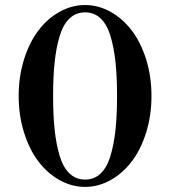

<svg xmlns="http://www.w3.org/2000/svg" viewBox="-20 -731 681 768"><path d="M76.2 -200.7Q54.7 -269 54.7 -347.2Q54.7 -425.3 76.2 -493.7Q97.7 -562 133.8 -609.4Q169.9 -656.7 218.5 -683.8Q267.1 -710.9 320.3 -710.9Q373.5 -710.9 422.1 -683.8Q470.7 -656.7 506.8 -609.4Q543 -562 564.5 -493.7Q585.9 -425.3 585.9 -347.2Q585.9 -269 564.5 -200.7Q543 -132.3 506.8 -85Q470.7 -37.6 422.1 -10.5Q373.5 16.6 320.3 16.6Q267.1 16.6 218.5 -10.5Q169.9 -37.6 133.8 -85Q97.7 -132.3 76.2 -200.7ZM198.5 -481.7Q192.4 -423.8 192.4 -347.2Q192.4 -270.5 198.5 -212.6Q204.6 -154.8 218.5 -108.2Q232.4 -61.5 258.1 -37.1Q283.7 -12.7 320.3 -12.7Q356.9 -12.7 382.6 -37.1Q408.2 -61.5 422.1 -108.2Q436 -154.8 442.1 -212.6Q448.2 -270.5 448.2 -347.2Q448.2 -423.8 442.1 -481.7Q436 -539.6 422.1 -586.2Q408.2 -632.8 382.6 -657.2Q356.9 -681.6 320.3 -681.6Q283.7 -681.6 258.1 -657.2Q232.4 -632.8 218.5 -586.2Q204.6 -539.6 198.5 -481.7Z"/></svg>

Font: Monomachus
Style: Medium
Weight: 500
Designer: Alexey Kryukov
Version: Version 1.0